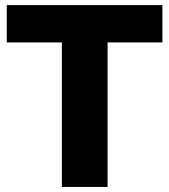

<svg xmlns="http://www.w3.org/2000/svg" viewBox="-20 -739 670 759"><path d="M224.6 -571.3H6.8V-718.8H622.1V-571.3H405.3V0H224.6Z"/></svg>

Font: Min Sans Black
Style: Regular
Weight: 900
Designer: Jinseong-Kim, NotoSansCJK, Nunito
Foundry: Jinseong-Kim
Version: Version 1.000